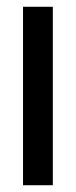

<svg xmlns="http://www.w3.org/2000/svg" viewBox="-20 -547 225 567"><path d="M48 0V-527H136V0Z"/></svg>

Font: Archivo ExtraCondensed Medium
Style: Regular
Weight: 500
Width: 2
Designer: Hector Gatti
Foundry: Omnibus-Type
Version: Version 2.001